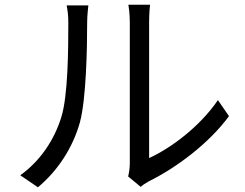

<svg xmlns="http://www.w3.org/2000/svg" viewBox="-20 -770 1040 815"><path d="M524 -21 577 23C584 17 595 9 611 0C727 -57 866 -160 952 -277L905 -345C828 -232 705 -141 613 -99V-676C613 -714 616 -743 617 -750H525C526 -743 531 -714 531 -676V-77C531 -57 528 -37 524 -21ZM66 -26 141 25C225 -45 289 -143 319 -250C346 -350 350 -564 350 -675C350 -705 354 -735 355 -747H263C267 -726 270 -704 270 -674C270 -563 269 -363 240 -272C210 -175 150 -86 66 -26Z"/></svg>

Font: Microsoft YaHei
Style: Regular
Weight: 400
Designer: Ryoko NISHIZUKA 西塚涼子 (kana, bopomofo & ideographs); Paul D. Hunt (Latin, Greek & Cyrillic); Sandoll Communications 산돌커뮤니
Foundry: Adobe
Version: Version 2.001;hotconv 1.0.111;makeotfexe 2.5.65597